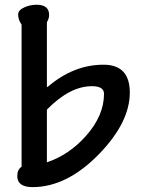

<svg xmlns="http://www.w3.org/2000/svg" viewBox="-20 -771 593 798"><path d="M174.9 -411.3 177.4 -409.2Q285.1 -502.1 410.3 -502.1Q519.5 -502.1 519.5 -386.2Q519.5 -262.6 391.8 -130.8Q257.9 6.7 115.4 6.7Q51.8 6.7 51.8 -39.5Q51.8 -66.2 69.7 -77.9V-668.7Q55.4 -688.7 55.4 -710.8Q55.4 -729.7 83.6 -741.5Q106.7 -751.3 131.8 -751.3Q184.1 -751.3 184.1 -709.2Q184.1 -693.3 174.9 -679ZM174.9 -96.4Q266.7 -127.2 335.9 -204.6Q412.3 -289.7 412.3 -381Q412.3 -412.8 362.1 -412.8Q270.3 -412.8 174.9 -315.4Z"/></svg>

Font: Myanmar Handwriting
Style: Regular
Weight: 400
Designer: Khon Soe Zaw Thu
Foundry: PaOh Unicode khonsoezawthu@gmail.com and @hotmail.com
Version: Version 1.30 November 9, 2016